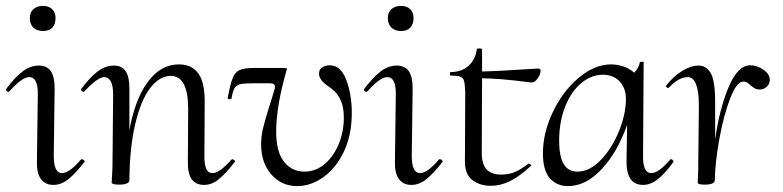

<svg xmlns="http://www.w3.org/2000/svg" viewBox="-22 -617 2650 650"><path d="M103 -70 106 -297Q107 -356 77 -356Q53 -356 10 -308Q8 -306 7 -306Q3 -306 0 -309.5Q-3 -313 -1 -316Q29 -356 55 -375.5Q81 -395 109 -395Q137 -395 150 -376Q163 -357 163 -318L160 -89Q160 -31 188 -31Q213 -31 252 -77Q253 -78 255 -78Q259 -78 262.5 -74.5Q266 -71 264 -69Q233 -29 209 -10Q185 9 159 9Q131 9 116.5 -11Q102 -31 103 -70ZM79 -556Q79 -575 91 -586Q103 -597 124 -597Q143 -597 154.5 -586Q166 -575 166 -556Q166 -535 155 -523.5Q144 -512 124 -512Q103 -512 91 -523.5Q79 -535 79 -556Z M764 -78Q768 -78 771.5 -74.5Q775 -71 773 -69Q742 -29 718.5 -10Q695 9 669 9Q612 9 614 -70L615 -248Q615 -360 556 -360Q518 -360 486.5 -319Q455 -278 436 -198Q417 -118 416 -7Q416 0 407.5 4Q399 8 383 8Q368 8 363 6.5Q358 5 356 2Q356 -2 357.5 -25.5Q359 -49 359 -74L361 -297Q361 -327 353 -341.5Q345 -356 331 -356Q309 -356 264 -308Q262 -306 261 -306Q257 -306 254 -309.5Q251 -313 253 -316Q283 -356 309 -375.5Q335 -395 363 -395Q391 -395 403.5 -376Q416 -357 416 -318V-176Q435 -281 478.5 -340Q522 -399 584 -399Q628 -399 650 -367.5Q672 -336 671 -267L670 -89Q670 -59 676.5 -45Q683 -31 698 -31Q721 -31 762 -77Z M862 -128Q862 -157 869 -185Q876 -213 890 -258Q897 -279 906 -310Q909 -318 909 -323Q909 -335 892 -335H834Q805 -335 791.5 -332Q778 -329 772 -318.5Q766 -308 762 -285Q762 -281 755 -281Q752 -281 750 -282.5Q748 -284 749 -287Q758 -334 766 -353.5Q774 -373 789.5 -380Q805 -387 839 -387H937Q947 -387 948.5 -385Q950 -383 947 -375Q913 -256 913 -172Q913 -103 939.5 -69.5Q966 -36 1008 -36Q1047 -36 1077.5 -62Q1108 -88 1125 -130Q1142 -172 1142 -218Q1142 -251 1133.5 -272Q1125 -293 1115.5 -303Q1106 -313 1091 -324Q1058 -345 1058 -368Q1058 -382 1069 -389Q1080 -396 1094 -396Q1132 -396 1150.5 -346Q1169 -296 1169 -235Q1169 -160 1142 -103.5Q1115 -47 1072.5 -17Q1030 13 984 13Q931 13 896.5 -26.5Q862 -66 862 -128Z M1315 -70 1318 -297Q1319 -356 1289 -356Q1265 -356 1222 -308Q1220 -306 1219 -306Q1215 -306 1212 -309.5Q1209 -313 1211 -316Q1241 -356 1267 -375.5Q1293 -395 1321 -395Q1349 -395 1362 -376Q1375 -357 1375 -318L1372 -89Q1372 -31 1400 -31Q1425 -31 1464 -77Q1465 -78 1467 -78Q1471 -78 1474.5 -74.5Q1478 -71 1476 -69Q1445 -29 1421 -10Q1397 9 1371 9Q1343 9 1328.5 -11Q1314 -31 1315 -70ZM1291 -556Q1291 -575 1303 -586Q1315 -597 1336 -597Q1355 -597 1366.5 -586Q1378 -575 1378 -556Q1378 -535 1367 -523.5Q1356 -512 1336 -512Q1315 -512 1303 -523.5Q1291 -535 1291 -556Z M1808 -376Q1808 -365 1797.5 -350.5Q1787 -336 1775 -338L1750 -341Q1671 -351 1610 -352L1609 -104Q1608 -64 1624 -45Q1640 -26 1675 -26Q1702 -26 1723 -35.5Q1744 -45 1767 -63H1768Q1772 -63 1775 -59.5Q1778 -56 1775 -55Q1736 -19 1704 -3.5Q1672 12 1639 12Q1602 12 1576.5 -8Q1551 -28 1552 -73L1553 -306Q1552 -332 1549 -343Q1546 -354 1536.5 -357.5Q1527 -361 1504 -361Q1501 -361 1501 -367Q1501 -373 1503 -373Q1541 -373 1564.5 -394.5Q1588 -416 1592 -450Q1592 -453 1601 -453Q1610 -453 1610 -450V-375Q1662 -376 1800 -385Q1804 -385 1806.5 -382.5Q1809 -380 1808 -376Z M2250 -78Q2253 -78 2256 -74.5Q2259 -71 2258 -69Q2229 -29 2204.5 -10Q2180 9 2155 9Q2099 9 2099 -70L2101 -194Q2068 -101 2014.5 -44Q1961 13 1901 13Q1863 13 1839.5 -13.5Q1816 -40 1816 -98Q1816 -167 1849.5 -237.5Q1883 -308 1937 -353.5Q1991 -399 2047 -399Q2068 -399 2088.5 -392Q2109 -385 2125 -371Q2141 -387 2144 -406Q2145 -408 2151.5 -408Q2158 -408 2157 -406L2155 -89Q2154 -31 2183 -31Q2208 -31 2247 -77Q2248 -78 2250 -78ZM2097 -282Q2097 -319 2075.5 -341.5Q2054 -364 2019 -364Q1979 -364 1945 -335Q1911 -306 1891 -255Q1871 -204 1871 -141Q1871 -87 1886.5 -61.5Q1902 -36 1933 -36Q1974 -36 2012 -75.5Q2050 -115 2073.5 -173Q2097 -231 2097 -282Z M2584 -347Q2584 -333 2574 -323.5Q2564 -314 2551 -314Q2540 -314 2533 -318Q2526 -322 2518 -329Q2513 -334 2507.5 -337.5Q2502 -341 2495 -341Q2472 -341 2450 -284Q2428 -227 2413.5 -147.5Q2399 -68 2398 -7Q2398 0 2389.5 4Q2381 8 2366 8Q2351 8 2346 6.5Q2341 5 2340 2Q2340 -2 2341 -20.5Q2342 -39 2342 -74L2344 -259Q2344 -356 2306 -356Q2276 -356 2242 -320L2240 -319Q2237 -319 2234.5 -322Q2232 -325 2233 -327Q2258 -359 2287.5 -377Q2317 -395 2343 -395Q2371 -395 2385.5 -367Q2400 -339 2399 -261V-145Q2414 -250 2445 -323Q2476 -396 2518 -396Q2541 -396 2562.5 -381Q2584 -366 2584 -347Z"/></svg>

Font: Cormorant Upright
Style: Regular
Weight: 400
Designer: Christian Thalmann (Catharsis Fonts)
Foundry: Catharsis Fonts
Version: Version 3.302